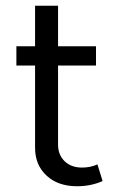

<svg xmlns="http://www.w3.org/2000/svg" viewBox="-20 -643 401 668"><path d="M248 5Q182 5 142 -32Q102 -69 102 -129V-415H37V-482H102V-623H182V-482H314V-415H182V-140Q182 -104 205 -82Q228 -60 265 -60Q295 -60 319 -71L337 -13Q296 5 248 5Z"/></svg>

Font: Cantarell
Style: Regular
Weight: 400
Designer: Dave Crossland, Nikolaus Waxweiler, Florian Fecher, Jacques Le Bailly, Eben Sorkin, Alexei Vanyashin, Alexios Zavras, Em
Version: Version 0.303